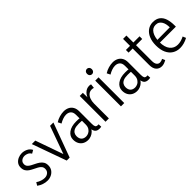

<svg xmlns="http://www.w3.org/2000/svg" viewBox="181 -1893 3005 3005"><g transform="rotate(-45 1683.5 -390.5)"><path d="M212 11Q168 11 123 -4Q78 -19 39 -48L69 -98Q102 -75 140 -62.5Q178 -50 211 -50Q254 -50 285 -75.5Q316 -101 316 -147Q316 -181 297 -203Q278 -225 248.5 -241Q219 -257 186.5 -272.5Q154 -288 124 -307.5Q94 -327 75.5 -357Q57 -387 57 -432Q57 -480 82 -512.5Q107 -545 146.5 -562.5Q186 -580 229 -580Q277 -580 322.5 -558Q368 -536 392 -490L338 -459Q321 -491 290 -505.5Q259 -520 228 -520Q203 -520 181 -510Q159 -500 145 -481Q131 -462 131 -433Q131 -401 149.5 -380Q168 -359 197.5 -343Q227 -327 260 -311.5Q293 -296 322.5 -275.5Q352 -255 370.5 -225.5Q389 -196 389 -151Q389 -99 363.5 -63Q338 -27 298 -8Q258 11 212 11Z M845 -569H919L710 0H645L441 -569H518L691 -78H669Z M1261 -115 1283 -110Q1268 -70 1240.5 -43Q1213 -16 1179.5 -2.5Q1146 11 1113 11Q1065 11 1027.5 -9Q990 -29 968 -67.5Q946 -106 946 -161Q946 -235 1009 -282Q1072 -329 1183 -329Q1210 -329 1235 -327.5Q1260 -326 1283 -321V-268Q1258 -272 1235.5 -273.5Q1213 -275 1184 -275Q1124 -275 1089 -260Q1054 -245 1038.5 -219Q1023 -193 1023 -161Q1023 -107 1051 -79Q1079 -51 1129 -51Q1156 -51 1185 -65.5Q1214 -80 1234 -111Q1254 -142 1254 -191V-401Q1254 -461 1223.5 -488.5Q1193 -516 1145 -516Q1111 -516 1073 -503Q1035 -490 997 -467L969 -523Q1012 -551 1062 -565Q1112 -579 1156 -579Q1205 -579 1244 -560Q1283 -541 1306 -502.5Q1329 -464 1329 -405V-127Q1329 -86 1339.5 -67Q1350 -48 1382 -48Q1386 -48 1390 -48Q1394 -48 1399 -49L1402 7Q1392 9 1382 10Q1372 11 1363 11Q1309 11 1285 -19.5Q1261 -50 1261 -115Z M1504 0V-571H1573L1576 -416H1557Q1574 -492 1617.5 -536Q1661 -580 1721 -580Q1731 -580 1740 -578.5Q1749 -577 1758 -574L1750 -504Q1727 -511 1706 -511Q1668 -511 1639 -487.5Q1610 -464 1594 -422Q1578 -380 1578 -326V0Z M1845 0V-569H1918V0ZM1882 -675Q1859 -675 1844 -691Q1829 -707 1829 -734Q1829 -760 1844.5 -776Q1860 -792 1882 -792Q1905 -792 1920 -776Q1935 -760 1935 -734Q1935 -708 1920 -691.5Q1905 -675 1882 -675Z M2345 -115 2367 -110Q2352 -70 2324.5 -43Q2297 -16 2263.5 -2.5Q2230 11 2197 11Q2149 11 2111.5 -9Q2074 -29 2052 -67.5Q2030 -106 2030 -161Q2030 -235 2093 -282Q2156 -329 2267 -329Q2294 -329 2319 -327.5Q2344 -326 2367 -321V-268Q2342 -272 2319.5 -273.5Q2297 -275 2268 -275Q2208 -275 2173 -260Q2138 -245 2122.5 -219Q2107 -193 2107 -161Q2107 -107 2135 -79Q2163 -51 2213 -51Q2240 -51 2269 -65.5Q2298 -80 2318 -111Q2338 -142 2338 -191V-401Q2338 -461 2307.5 -488.5Q2277 -516 2229 -516Q2195 -516 2157 -503Q2119 -490 2081 -467L2053 -523Q2096 -551 2146 -565Q2196 -579 2240 -579Q2289 -579 2328 -560Q2367 -541 2390 -502.5Q2413 -464 2413 -405V-127Q2413 -86 2423.5 -67Q2434 -48 2466 -48Q2470 -48 2474 -48Q2478 -48 2483 -49L2486 7Q2476 9 2466 10Q2456 11 2447 11Q2393 11 2369 -19.5Q2345 -50 2345 -115Z M2744 11Q2686 11 2650.5 -28.5Q2615 -68 2615 -145V-723H2689V-159Q2689 -106 2709.5 -79Q2730 -52 2764 -52Q2778 -52 2793 -56.5Q2808 -61 2826 -70L2847 -22Q2819 -6 2793.5 2.5Q2768 11 2744 11ZM2524 -510V-569H2826V-510Z M3149 11Q3076 11 3021 -23.5Q2966 -58 2935.5 -124.5Q2905 -191 2905 -287Q2905 -376 2933 -441.5Q2961 -507 3012 -543.5Q3063 -580 3130 -580Q3204 -580 3249.5 -545Q3295 -510 3315 -447.5Q3335 -385 3335 -302V-274H2946L2947 -332L3260 -334Q3260 -369 3253.5 -402Q3247 -435 3231.5 -461.5Q3216 -488 3191.5 -503.5Q3167 -519 3129 -519Q3060 -519 3021 -455.5Q2982 -392 2982 -284Q2982 -171 3030.5 -111.5Q3079 -52 3158 -52Q3194 -52 3228.5 -61.5Q3263 -71 3301 -90L3323 -37Q3279 -13 3234.5 -1Q3190 11 3149 11Z"/></g></svg>

Font: Yaldevi
Style: Regular
Weight: 400
Designer: Sol Matas, Rajitha Manaperi, Kosala Senevirathne
Foundry: Mooniak
Version: Version 1.100